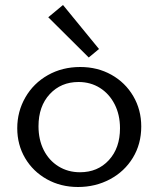

<svg xmlns="http://www.w3.org/2000/svg" viewBox="-20 -742 635 768"><path d="M173 -673 232 -722 376 -546 335 -512ZM49 -229Q49 -296 81.5 -352.5Q114 -409 171.5 -441.5Q229 -474 301 -474Q370 -474 425.5 -443Q481 -412 513 -357.5Q545 -303 545 -236Q545 -166 511.5 -111Q478 -56 420 -25Q362 6 292 6Q223 6 167.5 -25Q112 -56 80.5 -109.5Q49 -163 49 -229ZM460 -229Q460 -283 438.5 -325Q417 -367 379.5 -390.5Q342 -414 294 -414Q224 -414 179 -365.5Q134 -317 134 -237Q134 -183 155 -141.5Q176 -100 214 -76.5Q252 -53 300 -53Q371 -53 415.5 -101.5Q460 -150 460 -229Z"/></svg>

Font: Ysabeau SC Medium
Style: Regular
Weight: 500
Designer: Christian Thalmann (Catharsis Fonts)
Version: Version 0.003